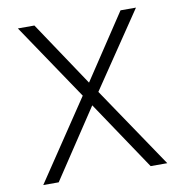

<svg xmlns="http://www.w3.org/2000/svg" viewBox="-81 -799 834 875"><g transform="rotate(-10 336.0 -361.5)"><path d="M623 0H546L332 -319L120.5 0H49L297 -370L59 -723H135.5L335.5 -423.5L534 -723H605.5L370 -374.5Z"/></g></svg>

Font: Public Sans ExtraLight
Style: Regular
Weight: 250
Designer: The Public Sans Project Authors: Dan O. Williams and USWDS (Libre Franklin designed by Pablo Impallari and Rodrigo Fuenz
Version: Version 1.007